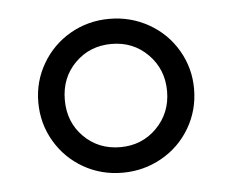

<svg xmlns="http://www.w3.org/2000/svg" viewBox="-35 -745 489 404"><g transform="rotate(-5 209.5 -543.5)"><path d="M45 -544Q45 -588 67 -625.5Q89 -663 126.5 -684.5Q164 -706 209 -706Q254 -706 292 -684.5Q330 -663 352 -625.5Q374 -588 374 -544Q374 -499 352 -461.5Q330 -424 292 -402.5Q254 -381 209 -381Q164 -381 126.5 -402.5Q89 -424 67 -461.5Q45 -499 45 -544ZM317 -544Q317 -590 286 -621.5Q255 -653 209 -653Q163 -653 132 -622Q101 -591 101 -544Q101 -497 132 -466Q163 -435 209 -435Q255 -435 286 -466.5Q317 -498 317 -544Z"/></g></svg>

Font: Idrija
Style: Regular
Weight: 500
Designer: Julieta Ulanovsky
Foundry: Julieta Ulanovsky
Version: Version 7.200